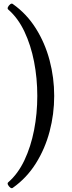

<svg xmlns="http://www.w3.org/2000/svg" viewBox="-20 -832 390 1045"><path d="M50 -810Q125 -757 175 -677.5Q225 -598 250 -503.5Q275 -409 275 -310Q275 -211 250 -116.5Q225 -22 175 57.5Q125 137 50 190Q44 195 36 189Q28 183 23.5 174Q19 165 25 160Q78 114 113 40Q148 -34 165.5 -124Q183 -214 183 -310Q183 -406 165.5 -496Q148 -586 113 -660Q78 -734 25 -780Q19 -785 23.5 -794Q28 -803 36 -809Q44 -815 50 -810Z"/></svg>

Font: Anvers
Style: Regular
Weight: 400
Designer: Ishtar van Looy
Version: Version 1.000